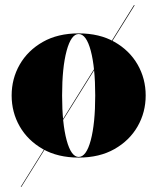

<svg xmlns="http://www.w3.org/2000/svg" viewBox="-20 -599 608 742"><path d="M25 -230Q25 -295 56.2 -349.5Q87.5 -404 145.5 -437Q203.5 -470 284 -470Q364.5 -470 422.5 -437Q480.5 -404 511.8 -349.5Q543 -295 543 -230Q543 -165 511.8 -110.5Q480.5 -56 422.5 -23Q364.5 10 284 10Q203.5 10 145.5 -23Q87.5 -56 56.2 -110.5Q25 -165 25 -230ZM220 -230Q220 -122 237.5 -57.2Q255 7.5 284 7.5Q313.5 7.5 330.8 -57.2Q348 -122 348 -230Q348 -338 330.8 -402.8Q313.5 -467.5 284 -467.5Q255 -467.5 237.5 -402.8Q220 -338 220 -230ZM497.5 -578.8H500.5L62.5 123.2H60Z"/></svg>

Font: Bodoni* 72pt Fatface
Style: Regular
Weight: 900
Version: Version 2.3